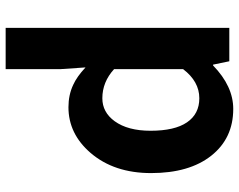

<svg xmlns="http://www.w3.org/2000/svg" viewBox="-102 -717 833 669"><g transform="rotate(-90 314.5 -382.5)"><path d="M269.5 13.7Q167 13.7 106.4 -63Q45.9 -139.6 45.9 -272.5Q45.9 -401.4 116.2 -483.4Q182.6 -560.5 275.4 -560.5Q318.4 -560.5 353.5 -543.9Q381.8 -531.2 414.1 -501L408.2 -586.9V-779.3H551.8V-389.6V0H435.5L423.8 -56.6H420.9Q348.6 13.7 269.5 13.7ZM306.6 -104.5Q365.2 -104.5 408.2 -161.1V-281.2V-401.4Q363.3 -442.4 306.6 -442.4Q257.8 -442.4 226.6 -399.4Q193.4 -353.5 193.4 -274.4Q193.4 -190.4 222.7 -147.5Q252 -104.5 306.6 -104.5Z"/></g></svg>

Font: Bpmf GenSeki Gothic B
Style: B
Weight: 700
Foundry: But Ko
Version: Version 1.320